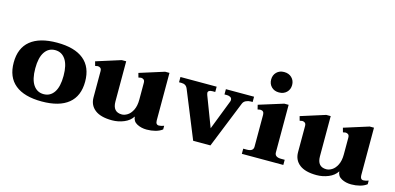

<svg xmlns="http://www.w3.org/2000/svg" viewBox="-68 -1131 3181 1547"><g transform="rotate(15 1523.0 -357.5)"><path d="M23 -235Q23 -356 99 -418Q175 -480 321 -480Q467 -480 543 -418Q619 -356 619 -235Q619 -114 543 -52Q467 10 321 10Q175 10 99 -52Q23 -114 23 -235ZM439 -235Q439 -325 407.5 -371.5Q376 -418 321 -418Q266 -418 234.5 -371.5Q203 -325 203 -235Q203 -144 234.5 -97.5Q266 -51 321 -51Q376 -51 407.5 -97.5Q439 -144 439 -235Z M1326 -56V-26Q1303 -8 1269 1Q1235 10 1197 10Q1152 10 1116.5 -8.5Q1081 -27 1078 -67Q1054 -29 1006.5 -9.5Q959 10 908 10Q813 10 765 -27.5Q717 -65 717 -130V-348Q717 -367 707.5 -374.5Q698 -382 685 -382Q681 -382 664 -378L654 -414L859 -479H896V-144Q896 -56 972 -56Q994 -56 1018.5 -71Q1043 -86 1060.5 -120.5Q1078 -155 1078 -208V-348Q1078 -367 1068.5 -374.5Q1059 -382 1046 -382Q1042 -382 1025 -378L1015 -414L1221 -479H1257V-83Q1257 -47 1284 -47Q1299 -47 1326 -56Z M1425 -388Q1417 -409 1404 -417.5Q1391 -426 1373 -426H1351V-470H1653V-426H1630Q1593 -426 1593 -402Q1593 -398 1597 -386L1693 -134L1788 -379Q1792 -387 1792 -396Q1792 -412 1779.5 -419Q1767 -426 1752 -426H1730V-470H1965V-426H1949Q1928 -426 1909.5 -417Q1891 -408 1884 -390L1727 0H1583Z M2062 -640Q2062 -677 2086 -701Q2110 -725 2149 -725Q2188 -725 2212.5 -701Q2237 -677 2237 -640Q2237 -603 2212.5 -579Q2188 -555 2149 -555Q2110 -555 2086 -579Q2062 -603 2062 -640ZM1989 -43H2019Q2073 -43 2073 -82V-348Q2073 -382 2040 -382Q2038 -382 2019 -378L2010 -415L2215 -479H2251V-82Q2251 -43 2305 -43H2335V0H1989Z M3032 -56V-26Q3009 -8 2975 1Q2941 10 2903 10Q2858 10 2822.5 -8.5Q2787 -27 2784 -67Q2760 -29 2712.5 -9.5Q2665 10 2614 10Q2519 10 2471 -27.5Q2423 -65 2423 -130V-348Q2423 -367 2413.5 -374.5Q2404 -382 2391 -382Q2387 -382 2370 -378L2360 -414L2565 -479H2602V-144Q2602 -56 2678 -56Q2700 -56 2724.5 -71Q2749 -86 2766.5 -120.5Q2784 -155 2784 -208V-348Q2784 -367 2774.5 -374.5Q2765 -382 2752 -382Q2748 -382 2731 -378L2721 -414L2927 -479H2963V-83Q2963 -47 2990 -47Q3005 -47 3032 -56Z"/></g></svg>

Font: Taviraj Bold
Style: Regular
Weight: 700
Designer: Katatrad Team
Foundry: CadsonDemak
Version: Version 1.030